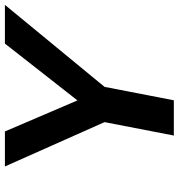

<svg xmlns="http://www.w3.org/2000/svg" viewBox="7 -735 728 782"><g transform="rotate(-90 371.0 -344.0)"><path d="M408.2 -282.2 353.5 0H210L264.6 -282.2L84 -688H226.6L353 -392.6L584.5 -688H742.2Z"/></g></svg>

Font: Arimo
Style: Italic
Weight: 400
Italic angle: -12°
Designer: Steve Matteson
Foundry: Monotype Imaging Inc.
Version: Version 1.33